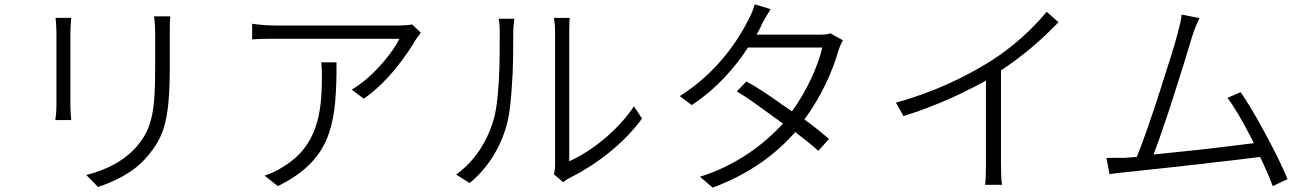

<svg xmlns="http://www.w3.org/2000/svg" viewBox="-20 -825 6010 881"><path d="M659 -111C731 -197 759 -271 759 -516V-671C759 -704 759 -727 761 -750H687C690 -727 692 -704 692 -671V-519C692 -324 681 -240 610 -156C548 -84 466 -45 376 -22L430 33C503 8 595 -32 659 -111ZM303 -344V-677C303 -699 305 -725 307 -743H235C237 -725 239 -695 239 -677V-344C239 -315 236 -289 234 -274H307C305 -291 303 -318 303 -344Z M1889 -645C1896 -655 1904 -666 1911 -675L1871 -713C1857 -710 1831 -708 1813 -708H1243C1207 -708 1172 -711 1137 -716V-644C1173 -647 1204 -647 1238 -647H1813C1779 -579 1688 -468 1594 -414L1649 -372C1765 -452 1850 -579 1889 -645ZM1524 -539H1454C1457 -514 1457 -498 1457 -475C1457 -308 1438 -155 1278 -59C1252 -41 1220 -28 1194 -19L1255 29C1492 -88 1521 -244 1524 -492V-518V-497V-503C1524 -513 1524 -523 1524 -533V-531V-533V-539Z M2595 -9C2711 -67 2839 -162 2926 -281L2889 -337C2811 -221 2689 -128 2592 -85V-676C2592 -712 2593 -734 2594 -743H2522C2523 -734 2527 -713 2527 -676V-74C2527 -55 2525 -40 2522 -25L2564 11C2571 5 2579 -1 2595 -9ZM2305 -252C2320 -304 2327 -388 2331 -471L2332 -482C2335 -551 2335 -618 2335 -667V-675C2335 -703 2339 -726 2340 -739H2268C2272 -719 2273 -702 2273 -675V-658C2273 -602 2273 -527 2269 -455L2268 -444C2264 -376 2257 -312 2243 -270C2213 -171 2156 -84 2073 -24L2135 15C2218 -54 2276 -146 2305 -252Z M3629 -219C3671 -187 3705 -160 3735 -133L3784 -187C3753 -214 3714 -246 3671 -277C3747 -379 3802 -501 3828 -596C3833 -610 3840 -627 3848 -640L3790 -672C3775 -666 3758 -666 3732 -666H3452C3461 -684 3471 -700 3475 -713C3485 -731 3500 -758 3516 -783L3443 -805C3437 -781 3423 -750 3414 -734C3368 -642 3270 -491 3099 -384L3154 -343C3268 -417 3355 -518 3412 -607H3753C3734 -522 3681 -406 3614 -314C3601 -323 3589 -332 3576 -340L3567 -346C3566 -347 3565 -348 3563 -349L3555 -355C3503 -391 3453 -426 3405 -451L3361 -406C3414 -374 3472 -331 3531 -288L3539 -282L3548 -276C3552 -273 3556 -270 3560 -267L3569 -261C3570 -260 3571 -259 3573 -258C3482 -159 3355 -65 3192 -14L3250 36C3422 -28 3541 -119 3629 -219Z M4573 -74V-502C4668 -565 4745 -630 4816 -702L4823 -709C4824 -710 4825 -711 4826 -712L4833 -719C4834 -720 4835 -721 4837 -723L4783 -771C4713 -687 4625 -607 4520 -541C4409 -472 4263 -401 4091 -354L4126 -292C4132 -295 4139 -297 4146 -299L4156 -302C4163 -304 4169 -307 4176 -309L4186 -312C4262 -339 4334 -369 4400 -401L4409 -406C4442 -422 4474 -438 4504 -455V-69C4504 -34 4503 6 4500 23H4578C4574 5 4573 -38 4573 -74Z M5888 -3C5876 -33 5858 -71 5838 -112L5833 -122C5817 -154 5798 -189 5780 -223L5774 -233L5769 -243C5736 -303 5702 -360 5673 -402L5612 -376C5646 -332 5684 -264 5721 -193L5726 -183C5728 -178 5731 -173 5733 -168C5673 -160 5585 -150 5494 -139L5483 -138C5476 -137 5469 -136 5462 -136L5440 -133C5438 -133 5436 -133 5434 -133L5418 -131L5407 -130C5361 -125 5315 -120 5273 -116C5289 -157 5311 -219 5333 -286L5337 -297C5341 -309 5344 -320 5348 -331L5352 -342C5353 -348 5355 -354 5357 -359L5363 -376C5364 -380 5365 -384 5366 -388L5370 -399C5405 -507 5436 -610 5450 -657C5463 -699 5474 -719 5484 -742L5402 -758C5399 -732 5395 -714 5383 -669C5371 -622 5340 -524 5306 -419L5303 -408C5300 -401 5298 -393 5295 -386L5292 -374L5288 -363C5255 -263 5221 -164 5196 -105C5176 -103 5160 -102 5144 -101C5136 -100 5128 -101 5120 -101H5110C5092 -101 5075 -101 5057 -100L5071 -26C5099 -30 5122 -33 5147 -35C5205 -41 5298 -51 5397 -62L5409 -63C5412 -64 5416 -64 5420 -65L5431 -66C5452 -68 5473 -71 5494 -73L5505 -74L5517 -76C5611 -86 5701 -97 5762 -105C5786 -55 5807 -6 5820 29L5888 -3Z"/></svg>

Font: Glow Sans SC Normal
Style: Regular
Weight: 400
Designer: Ryoko NISHIZUKA (kana, bopomofo & ideographs); Paul D. Hunt (Latin, Greek & Cyrillic); Sandoll Communications, Soo-young
Version: Version 0.93